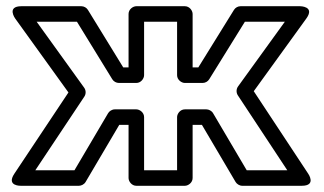

<svg xmlns="http://www.w3.org/2000/svg" viewBox="-20 -573 1043 618"><path d="M644.3 -221H575C559.9 -221 550 -206.7 550 -196V-25H443.8V-196C443.8 -211.1 429.5 -221 418.8 -221H349.5C340.3 -221 331.7 -215 328 -208.7L219.7 -25H93.7L251.5 -262.1C257.3 -270.8 256.9 -282.4 251 -290.6L98 -503H227.7L341.4 -317.9C345.9 -310.6 354.2 -306 362.7 -306H418.8C433.9 -306 443.8 -320.3 443.8 -331V-503H550V-331C550 -315.9 564.3 -306 575 -306H632.2C640.8 -306 649 -310.7 653.4 -317.8L768.2 -503H896.8L746.1 -294.6C740.1 -286.2 740 -274.6 745.5 -266.2L904.7 -25H774.1L665.8 -208.7C661.2 -216.6 651.7 -221 644.3 -221ZM630 -171 738.3 12.7C742 19 750.6 25 759.8 25H951.2C999.6 25 972.1 -13.8 972.1 -13.8L796.8 -279.4L966 -513.4C994.7 -553.1 945.7 -553 945.7 -553H754.3C745.9 -553 737.6 -548.5 733.1 -541.2L618.3 -356H600V-528C600 -538.7 590.1 -553 575 -553H418.8C408.1 -553 393.8 -543.1 393.8 -528V-356H376.7L263 -541.1C258.6 -548.3 250.3 -553 241.7 -553H49.2C0.2 -553 28.9 -513.4 28.9 -513.4L200.3 -275.4L26.2 -13.9C-0.7 26.5 47 25 47 25H234C241.4 25 250.9 20.6 255.5 12.7L363.8 -171H393.8V0C393.8 10.7 403.7 25 418.8 25H575C585.7 25 600 15.1 600 0V-171Z"/></svg>

Font: Asimov
Style: WidOu
Weight: 500
Designer: Google
Version: Version 2.000980; 2014